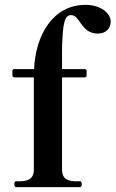

<svg xmlns="http://www.w3.org/2000/svg" viewBox="-20 -769 475 789"><path d="M331 -749C197 -749 126 -624 120 -485H39C34 -485 31 -482 31 -477V-459C31 -454 34 -451 39 -451H119V-72C119 -28 87 -24 57 -24H46C40 -24 39 -19 39 -12C39 -6 40 0 46 0H309C314 0 316 -6 316 -12C316 -19 314 -24 309 -24H297C266 -24 235 -28 235 -72V-451H328C333 -451 336 -454 336 -459V-477C336 -482 333 -485 328 -485H235C235 -536 234 -580 237 -616C240 -685 251 -707 272 -707C310 -707 312 -631 382 -631C416 -631 435 -653 435 -680C435 -712 398 -749 331 -749Z"/></svg>

Font: Shippori Mincho OTF
Style: Bold
Weight: 800
Designer: FONTDASU
Foundry: FONTDASU / Google Inc. / but / Adobe
Version: Version 3.300;hotconv 1.0.109;makeotfexe 2.5.65596